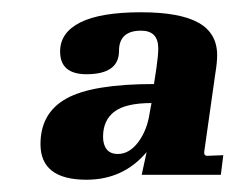

<svg xmlns="http://www.w3.org/2000/svg" viewBox="-20 -635 384 313"><path d="M46 -400Q46 -451 88.5 -474.5Q131 -498 231 -498L235 -524Q238 -545 238 -556Q238 -585 210 -585Q174 -585 174 -552Q174 -514 121 -514Q78 -514 78 -551Q78 -582 111 -598.5Q144 -615 210 -615Q273 -615 303.5 -598Q334 -581 334 -545Q334 -533 331 -515L313 -388Q312 -381 318 -381L344 -382L340 -350H211L219 -387Q181 -342 121 -342Q46 -342 46 -400ZM224 -451 227 -467Q185 -467 166.5 -453Q148 -439 148 -412Q148 -399 154 -391.5Q160 -384 172 -384Q191 -384 205.5 -403.5Q220 -423 224 -451Z"/></svg>

Font: Unna
Style: Bold Italic
Weight: 700
Italic angle: -8.05°
Designer: Jorge de Buen Unna
Foundry: Omnibus-Type
Version: Version 2.008